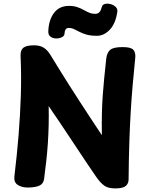

<svg xmlns="http://www.w3.org/2000/svg" viewBox="-20 -1042 832 1072"><path d="M226 -41.6Q222.4 -16.2 200 -5.6Q177.6 5 134.3 5Q101.8 5 79.3 -9.4Q56.8 -23.9 60.3 -56.8Q74.6 -174.8 83.8 -288.4Q93 -402 96.4 -512.6Q99.8 -623.2 94.8 -730.7Q93.8 -762.3 110.8 -775.7Q127.8 -789 170.1 -789Q203.3 -789 224.8 -775.3Q246.3 -761.7 265 -729.8Q274.3 -714.7 289.2 -690.4Q304 -666.2 323.8 -634.3Q343.6 -602.3 368.3 -563.6Q393 -524.9 421.5 -480.7Q450 -436.4 482.1 -387.9Q514.2 -339.4 548.7 -287.1Q547.7 -357.1 549 -410.7Q550.3 -464.3 553.7 -511.2Q557 -558.1 561.9 -606.2Q566.9 -654.3 573.1 -713.3Q576.7 -747.3 594.6 -763.2Q612.6 -779.1 664.4 -779.1Q711.2 -779.1 724.6 -763.9Q738 -748.7 735.2 -719.4Q727.2 -640.6 720.7 -566.4Q714.2 -492.2 709.6 -413.9Q705 -335.6 702 -244.5Q699 -153.4 698 -40.3Q698 -17.3 682.1 -3.7Q666.2 10 622.9 10Q584.8 10 563.6 -4.7Q542.3 -19.3 520.3 -50Q491.7 -91.1 467.4 -127.6Q443.2 -164.1 419.8 -199.1Q396.3 -234 371.4 -271.9Q346.4 -309.8 317.3 -353Q288.2 -396.2 251.7 -449.7Q252.9 -394.6 251.7 -342.6Q250.4 -290.7 247.1 -240.9Q243.8 -191.1 238.2 -141.7Q232.7 -92.3 226 -41.6ZM521.3 -842.1Q486.8 -842.1 463.5 -848.7Q440.2 -855.3 423.8 -864.1Q407.4 -872.8 393.4 -879.4Q379.4 -886 363.4 -886Q341.7 -886 340 -853.1Q339.4 -841.1 325.3 -834.1Q311.2 -827.1 293.6 -827.3Q276 -827.4 262.6 -836.7Q249.1 -845.9 249.7 -866.6Q251.6 -929.6 281.2 -969.3Q310.8 -1009.1 364.7 -1009.1Q391.7 -1009.1 411.2 -1002.4Q430.7 -995.7 446.2 -986.9Q461.7 -978.2 477.2 -971.5Q492.7 -964.8 511.7 -964.8Q526.7 -964.8 535.2 -974.2Q543.7 -983.7 548.3 -1001.9Q551.3 -1016.2 565.7 -1019.9Q580.1 -1023.6 596.9 -1019.2Q613.7 -1014.8 625.4 -1003.9Q637.1 -993.1 635.1 -977.2Q625.8 -910.6 593.1 -876.3Q560.3 -842.1 521.3 -842.1Z"/></svg>

Font: Playpen Sans Thai
Style: Regular
Weight: 400
Designer: Sirin Gunkloy, Laura Meseguer, Veronika Burian, José Scaglione
Foundry: TypeTogether
Version: Version 2.000